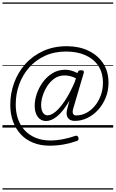

<svg xmlns="http://www.w3.org/2000/svg" viewBox="-20 -1030 934 1550"><path d="M260 -176Q260 -221 276.5 -271Q293 -321 325 -365.5Q357 -410 403 -438.5Q449 -467 507 -467Q532 -467 557.5 -459.5Q583 -452 605 -440L609 -450Q612 -457 618 -460Q624 -463 634 -463Q650 -463 654.5 -457Q659 -451 656 -441L571 -153Q563 -125 570 -111.5Q577 -98 594 -98Q638 -98 677 -118.5Q716 -139 746 -175.5Q776 -212 793.5 -259.5Q811 -307 811 -361Q811 -443 773.5 -499Q736 -555 669 -584.5Q602 -614 513 -614Q418 -614 342.5 -579Q267 -544 214.5 -484Q162 -424 134.5 -347.5Q107 -271 107 -186Q107 -122 125.5 -69Q144 -16 180 22.5Q216 61 268 82.5Q320 104 386 104Q436 104 485.5 94.5Q535 85 588 67Q606 60 613 81Q619 101 601 108Q546 127 492.5 136.5Q439 146 381 146Q306 146 247 122Q188 98 147 53.5Q106 9 84.5 -51Q63 -111 63 -184Q63 -276 94 -361Q125 -446 184 -512.5Q243 -579 328 -618Q413 -657 519 -657Q617 -657 693 -621Q769 -585 812.5 -519Q856 -453 856 -362Q856 -298 833.5 -242Q811 -186 773 -144Q735 -102 686 -78Q637 -54 583 -54Q547 -54 529.5 -76.5Q512 -99 520 -138Q525 -159 530 -178.5Q535 -198 541 -218Q490 -131 442.5 -92Q395 -53 351 -53Q310 -53 285 -86.5Q260 -120 260 -176ZM312 -181Q312 -157 318 -138.5Q324 -120 336 -109.5Q348 -99 364 -99Q394 -99 430 -129.5Q466 -160 505.5 -219.5Q545 -279 583 -367L593 -398Q567 -411 544.5 -416Q522 -421 501 -421Q456 -421 421.5 -397.5Q387 -374 362.5 -336.5Q338 -299 325 -258Q312 -217 312 -181ZM0 490H894V500H0ZM0 -20H894V0H0ZM0 -505H894V-500H0ZM0 -1010H894V-1000H0Z"/></svg>

Font: Playwrite AU NSW Guides
Style: Regular
Weight: 400
Designer: Veronika Burian, José Scaglione
Foundry: TypeTogether
Version: Version 1.003